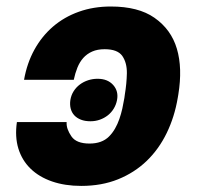

<svg xmlns="http://www.w3.org/2000/svg" viewBox="-20 -573 626 602"><path d="M33 -190.3H188.9Q188.2 -179 192.1 -168Q196 -157 203.8 -145.6Q219.1 -122.9 260.7 -122.9Q299.7 -122.9 321.7 -144.9Q332.7 -155.9 340.7 -169.9Q348.7 -183.9 354.2 -199.8Q359.7 -215.6 363.5 -232.4Q367.2 -249.3 370 -266L371.4 -276.6Q377.1 -310.7 377.8 -343.4Q378.2 -376.1 363.6 -397.4Q348.7 -418.7 308.2 -418.7Q285.5 -418.7 269 -411.4Q252.5 -404.1 241.1 -391.3Q229.8 -378.6 222.7 -361Q215.6 -343.4 211.3 -322.8H55.4Q64.6 -375 87.9 -417.3Q111.2 -459.5 146.3 -489.7Q181.5 -519.9 227.3 -536.2Q273.1 -552.6 327.4 -552.6Q413.7 -552.6 464.1 -517.4Q516.7 -480.8 534.6 -420.1Q552.6 -359.4 539.1 -276.6L537.3 -266Q527.3 -206.7 502.8 -156.1Q478.3 -105.5 440 -68.5Q401.6 -31.6 350.1 -10.8Q298.7 9.9 234.7 9.9Q183.6 9.9 143.1 -4.1Q102.6 -18.1 75.8 -44.2Q49 -70.3 37.6 -107.2Q26.3 -144.2 33 -190.3ZM200.6 -259.2Q203.1 -274.9 211.1 -287.3Q219.1 -299.7 230.6 -308.2Q242.2 -316.8 256.4 -321.4Q270.6 -326 285.9 -326Q317.5 -326 334.9 -306.5Q352.3 -286.9 346.9 -259.2Q344.1 -244.7 336.6 -232.4Q329.2 -220.2 318.2 -211.5Q307.2 -202.8 293.3 -197.8Q279.5 -192.8 263.5 -192.8Q246.4 -192.8 233.7 -197.8Q220.9 -202.8 212.9 -211.5Q204.9 -220.2 201.7 -232.4Q198.5 -244.7 200.6 -259.2Z"/></svg>

Font: Inter P Extra Bold
Style: Italic
Weight: 800
Italic angle: 9.39999°
Designer: Rasmus Andersson
Foundry: rsms
Version: Version 3.018;git-588b23468